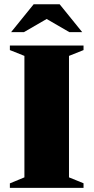

<svg xmlns="http://www.w3.org/2000/svg" viewBox="-20 -904 450 924"><path d="M382 -22V0H27.5V-21.5L97.5 -50.5V-635L27.5 -663V-685H382V-663L312 -635V-50.5ZM184 -824.5H225L95.5 -749.5H33.5L142 -883.5H267L375.5 -749.5H313.5Z"/></svg>

Font: Newsreader 36pt ExtraBold
Style: Regular
Weight: 800
Designer: Hugues Gentile
Foundry: Production Type
Version: Version 1.003